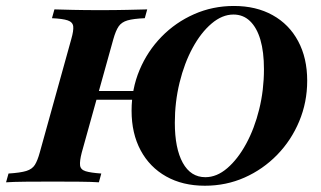

<svg xmlns="http://www.w3.org/2000/svg" viewBox="-45 -602 1059 634"><path d="M226.6 -272.6 235.5 -301.6H451.6L442.7 -272.6ZM-25 0 -16.9 -29Q22.6 -31.5 41.9 -37.5Q61.3 -43.5 70.2 -57.7Q79 -71.8 86.3 -98.4L190.3 -472.6Q198.4 -500.8 196.8 -514.9Q195.2 -529 178.6 -534.7Q162.1 -540.3 126.6 -541.9L134.7 -571Q157.3 -570.2 196 -569.4Q234.7 -568.5 285.5 -568.5Q334.7 -568.5 374.2 -569.4Q413.7 -570.2 441.1 -571L433.1 -541.9Q396 -540.3 376.2 -534.7Q356.5 -529 346.8 -514.9Q337.1 -500.8 329 -471.8L225 -98.4Q217.7 -70.2 219.4 -56Q221 -41.9 237.5 -36.7Q254 -31.5 289.5 -29L281.5 0Q258.1 -1.6 219 -2Q179.8 -2.4 129.8 -2.4Q77.4 -2.4 38.3 -2Q-0.8 -1.6 -25 0ZM631.5 11.3Q558.1 11.3 503.6 -19.4Q449.2 -50 419.4 -105.6Q389.5 -161.3 389.5 -236.3Q389.5 -308.1 415.7 -370.6Q441.9 -433.1 488.3 -480.6Q534.7 -528.2 596 -555.2Q657.3 -582.3 727.4 -582.3Q800.8 -582.3 855.2 -552Q909.7 -521.8 939.5 -466.1Q969.4 -410.5 969.4 -335.5Q969.4 -264.5 943.1 -201.6Q916.9 -138.7 870.2 -90.7Q823.4 -42.7 762.5 -15.7Q701.6 11.3 631.5 11.3ZM633.1 -16.9Q671 -16.9 705.6 -46.8Q740.3 -76.6 767.7 -127Q795.2 -177.4 810.9 -241.1Q826.6 -304.8 826.6 -373.4Q826.6 -430.6 814.9 -470.6Q803.2 -510.5 780.6 -532.3Q758.1 -554 725.8 -554Q688.7 -554 653.6 -524.2Q618.5 -494.4 591.1 -444Q563.7 -393.5 548 -329.4Q532.3 -265.3 532.3 -196.8Q532.3 -112.1 558.5 -64.5Q584.7 -16.9 633.1 -16.9Z"/></svg>

Font: Playfair 5pt SemiExpanded Light ExtraBold
Style: Italic
Weight: 800
Italic angle: -15.6°
Version: Version 2.001;gftools[0.9.30]